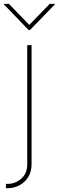

<svg xmlns="http://www.w3.org/2000/svg" viewBox="-46 -778 307 1002"><path d="M96.2 -542.5H118.7V79.1Q118.7 117.7 101.3 145.8Q84 173.8 55.7 189Q27.3 204.1 -6.3 204.1H-15.1V181.6H-6.3Q34.2 181.6 65.2 154.3Q96.2 127 96.2 79.1ZM0.5 -757.8 106.9 -647.9 213.4 -757.8H240.7V-755.4L110.8 -621.6H103L-25.9 -755.4V-757.8Z"/></svg>

Font: Inter 16pt Thin
Style: Regular
Weight: 250
Version: Version 4.001;git-66647c0bb